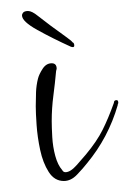

<svg xmlns="http://www.w3.org/2000/svg" viewBox="-20 -316 235 349"><path d="M96 13Q79 13 68.5 -3.5Q58 -20 53 -43.5Q48 -67 46.5 -89Q45 -111 45 -123Q45 -136 45.5 -148.5Q46 -161 49 -173Q51 -181 57.5 -191Q64 -201 74 -201Q83 -201 83 -191L82 -187Q80 -165 77 -142Q74 -119 74 -96Q74 -85 75 -67Q76 -49 80.5 -32.5Q85 -16 93 -7Q95 -3 99 -3Q108 -3 119.5 -16Q131 -29 136 -35Q156 -59 166.5 -80Q177 -101 187 -129Q187 -134 192 -134Q195 -134 195 -129Q195 -128 194.5 -127.5Q194 -127 194 -125Q177 -66 138 -19Q131 -10 120 1.5Q109 13 96 13ZM109 -231Q76 -246 48 -261.5Q20 -277 20 -288Q20 -291 23 -294Q26 -296 31 -296Q38 -296 49 -287Q59 -279 72.5 -269Q86 -259 98 -250.5Q110 -242 112 -239Q115 -238 115 -233Q115 -229 109 -231Z"/></svg>

Font: Sassy Frass
Style: Regular
Weight: 400
Designer: Robert E. Leuschke
Foundry: Robert E. Leuschke
Version: Version 1.010; ttfautohint (v1.8.3)